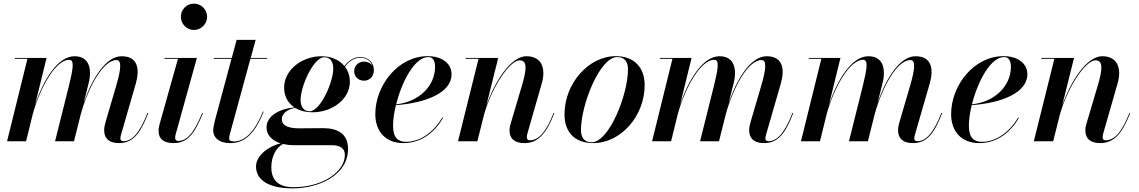

<svg xmlns="http://www.w3.org/2000/svg" viewBox="-20 -780 6288 1060"><path d="M388.5 0 426 -149.5C467 -298 549 -448.5 623 -448.5C653 -448.5 648.5 -399 622 -308L562 -103.5C558.5 -91.5 555 -75.5 555 -61C555 -19.5 578.5 10 636.5 10C711.5 10 753 -38 798.5 -155.5L794.5 -157C747.5 -36.5 704.5 -0.5 661 -0.5C650.5 -0.5 644.5 -6.5 644.5 -15C644.5 -22 646.5 -30.5 648.5 -37.5L730 -319.5C753 -400.5 740 -469.5 651.5 -469.5C562.5 -469.5 487 -342.5 442 -212L469 -319.5C489.5 -400.5 472 -469.5 391.5 -469.5C297.5 -469.5 219 -336 174 -203L237 -460H62V-455.5H131.5L19 0H124L161 -150.5C202 -298.5 288 -450 362 -450C392 -450 383.5 -400 361 -308L284 0Z M978.5 -687.5C978.5 -648.5 1010 -614.5 1050.5 -614.5C1091 -614.5 1123.5 -648.5 1123.5 -687.5C1123.5 -727 1091 -760 1050.5 -760C1010 -760 978.5 -727 978.5 -687.5ZM1100.5 -155.5 1096.5 -157C1048 -38.5 1009 -2 963.5 -2C951 -2 947 -9.5 947 -19.5C947 -24 947.5 -29.5 949 -35.5L1067 -460H888V-455.5H962.5L861.5 -96C858.5 -85 855.5 -70 855.5 -56.5C855.5 -16 880.5 10 939 10C1015.5 10 1055 -43 1100.5 -155.5Z M1435.5 -163 1431.5 -164.5C1383.5 -45 1327 1 1271 1C1254 1 1245 -5 1245 -15.5C1245 -24.5 1247.5 -34 1249.5 -41L1362.5 -455.5H1455V-460H1364L1391.5 -560H1286.5L1259.5 -460H1160V-455.5H1258L1167 -116.5C1162 -96.5 1157 -73.5 1157 -60.5C1157 -25 1183 10 1252.5 10C1336.5 10 1390 -50.5 1435.5 -163Z M1705 -160C1815 -160 1911.5 -233 1911.5 -328.5C1911.5 -361 1901.5 -389.5 1884.5 -412C1909.5 -445.5 1937 -461 1971.5 -461C2001.5 -461 2026.5 -445 2035.5 -418C2026 -432 2008.5 -440 1990.5 -440C1961.5 -440 1935.5 -420 1935.5 -386.5C1935.5 -354.5 1960.5 -334.5 1989.5 -334.5C2023 -334.5 2044 -360.5 2044 -393C2044 -437.5 2011 -465 1971 -465C1935 -465 1906.5 -448.5 1881.5 -415.5C1853.5 -449.5 1808 -469.5 1755 -469.5C1644.5 -469.5 1548.5 -392 1548.5 -296.5C1548.5 -248 1570 -210.5 1605.5 -187C1519.5 -179 1451.5 -138.5 1451.5 -77C1451.5 -35 1481 -3.5 1529.5 11.5C1466.5 25.5 1393.5 77 1393.5 139C1393.5 208 1453.5 260 1596 260C1739 260 1901.5 188 1901.5 42C1901.5 -43 1842.5 -72.5 1764 -72.5C1735.5 -72.5 1668 -71.5 1633 -71.5C1585 -71.5 1536 -80.5 1536 -122C1536 -147.5 1559.5 -176.5 1610 -184C1636 -168.5 1668.5 -160 1705 -160ZM1689.5 -165.5C1655 -165.5 1639.5 -193.5 1639.5 -228.5C1639.5 -304 1711 -464 1770 -464C1805 -464 1820 -437 1820 -401.5C1820 -326.5 1748.5 -165.5 1689.5 -165.5ZM1478 143.5C1478 83.5 1505 33.5 1542.5 15C1560.5 19 1580.5 21.5 1602.5 21.5H1810C1857.5 21.5 1884 38.5 1884 75.5C1884 168 1761 253.5 1600.5 253.5C1516 253.5 1478 214 1478 143.5Z M2150 -86C2150 -118.5 2155.5 -158.5 2166 -199.5C2332 -211.5 2473 -268.5 2473 -370C2473 -426.5 2424.5 -470 2341 -470C2178 -470 2052 -309 2052 -150C2052 -57.5 2105.5 10 2207.5 10C2311.5 10 2383.5 -56 2426 -129L2422 -131C2374.5 -52 2302.5 3 2221 3C2179.5 3 2150 -17.5 2150 -86ZM2345 -465C2373.5 -465 2382 -438.5 2382 -411C2382 -307.5 2296 -218 2167 -204C2198 -328 2268.5 -465 2345 -465Z M2622 -455.5 2508.5 0H2615.5L2652.5 -148C2696 -302 2795 -447 2849 -447C2894.5 -447 2885.5 -390.5 2863 -312.5L2800 -100C2796.5 -89 2793 -75 2793 -60C2793 -14.5 2821 10 2874.5 10C2948.5 10 2994.5 -38 3040.5 -155.5L3036.5 -157C2995 -51.5 2954.5 -5.5 2905 -5.5C2892.5 -5.5 2888.5 -13 2888.5 -23.5C2888.5 -28.5 2889.5 -36 2891.5 -42L2971 -319.5C2995 -402.5 2971 -469.5 2886.5 -469.5C2797 -469.5 2709 -322.5 2665 -197.5L2730.5 -460H2550.5V-455.5Z M3255 10C3408.5 10 3539 -140 3539 -310C3539 -405 3484 -470 3379.5 -470C3229.5 -470 3096.5 -319.5 3096.5 -148.5C3096.5 -53.5 3150 10 3255 10ZM3247 5.5C3206 5.5 3187.5 -20.5 3187.5 -62C3187.5 -203.5 3292 -465 3387.5 -465C3428.5 -465 3447 -439 3447 -397.5C3447 -256 3342 5.5 3247 5.5Z M3949.5 0 3987 -149.5C4028 -298 4110 -448.5 4184 -448.5C4214 -448.5 4209.5 -399 4183 -308L4123 -103.5C4119.5 -91.5 4116 -75.5 4116 -61C4116 -19.5 4139.5 10 4197.5 10C4272.5 10 4314 -38 4359.5 -155.5L4355.5 -157C4308.5 -36.5 4265.5 -0.5 4222 -0.5C4211.5 -0.5 4205.5 -6.5 4205.5 -15C4205.5 -22 4207.5 -30.5 4209.5 -37.5L4291 -319.5C4314 -400.5 4301 -469.5 4212.5 -469.5C4123.5 -469.5 4048 -342.5 4003 -212L4030 -319.5C4050.5 -400.5 4033 -469.5 3952.5 -469.5C3858.5 -469.5 3780 -336 3735 -203L3798 -460H3623V-455.5H3692.5L3580 0H3685L3722 -150.5C3763 -298.5 3849 -450 3923 -450C3953 -450 3944.5 -400 3922 -308L3845 0Z M4771.5 0 4809 -149.5C4850 -298 4932 -448.5 5006 -448.5C5036 -448.5 5031.5 -399 5005 -308L4945 -103.5C4941.5 -91.5 4938 -75.5 4938 -61C4938 -19.5 4961.5 10 5019.5 10C5094.5 10 5136 -38 5181.5 -155.5L5177.5 -157C5130.5 -36.5 5087.5 -0.5 5044 -0.5C5033.5 -0.5 5027.5 -6.5 5027.5 -15C5027.5 -22 5029.5 -30.5 5031.5 -37.5L5113 -319.5C5136 -400.5 5123 -469.5 5034.5 -469.5C4945.5 -469.5 4870 -342.5 4825 -212L4852 -319.5C4872.5 -400.5 4855 -469.5 4774.5 -469.5C4680.5 -469.5 4602 -336 4557 -203L4620 -460H4445V-455.5H4514.5L4402 0H4507L4544 -150.5C4585 -298.5 4671 -450 4745 -450C4775 -450 4766.5 -400 4744 -308L4667 0Z M5329 -86C5329 -118.5 5334.5 -158.5 5345 -199.5C5511 -211.5 5652 -268.5 5652 -370C5652 -426.5 5603.5 -470 5520 -470C5357 -470 5231 -309 5231 -150C5231 -57.5 5284.5 10 5386.5 10C5490.5 10 5562.5 -56 5605 -129L5601 -131C5553.5 -52 5481.5 3 5400 3C5358.5 3 5329 -17.5 5329 -86ZM5524 -465C5552.5 -465 5561 -438.5 5561 -411C5561 -307.5 5475 -218 5346 -204C5377 -328 5447.5 -465 5524 -465Z M5801 -455.5 5687.5 0H5794.5L5831.5 -148C5875 -302 5974 -447 6028 -447C6073.5 -447 6064.5 -390.5 6042 -312.5L5979 -100C5975.5 -89 5972 -75 5972 -60C5972 -14.5 6000 10 6053.5 10C6127.5 10 6173.5 -38 6219.5 -155.5L6215.5 -157C6174 -51.5 6133.5 -5.5 6084 -5.5C6071.5 -5.5 6067.5 -13 6067.5 -23.5C6067.5 -28.5 6068.5 -36 6070.5 -42L6150 -319.5C6174 -402.5 6150 -469.5 6065.5 -469.5C5976 -469.5 5888 -322.5 5844 -197.5L5909.5 -460H5729.5V-455.5Z"/></svg>

Font: Bodoni* 36pt Medium
Style: Italic
Weight: 500
Italic angle: -13°
Version: Version 2.3